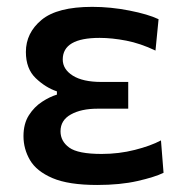

<svg xmlns="http://www.w3.org/2000/svg" viewBox="-20 -529 537 560"><path d="M263.5 10.5Q180 10.5 133.2 -9.5Q86.5 -29.5 67.5 -62Q48.5 -94.5 48.5 -132Q48.5 -168 64.2 -192.8Q80 -217.5 102.8 -232.2Q125.5 -247 146 -253V-262.5Q113 -273.5 84.2 -301Q55.5 -328.5 55.5 -377.5Q55.5 -433 101.2 -471Q147 -509 249 -509Q303 -509 357.5 -498.2Q412 -487.5 442.5 -473L433.5 -381.5Q389.5 -402.5 348 -410.5Q306.5 -418.5 270.5 -418.5Q163 -418.5 163 -355.5Q163 -327 192.2 -308.5Q221.5 -290 275.5 -290H354V-212H264.5Q217 -212 186.8 -195.2Q156.5 -178.5 156.5 -146Q156.5 -117 182 -98.5Q207.5 -80 276.5 -80Q327 -80 373.2 -91.8Q419.5 -103.5 449.5 -119.5L457 -25Q431.5 -12.5 381 -1Q330.5 10.5 263.5 10.5Z"/></svg>

Font: Commissioner Medium
Style: Regular
Weight: 500
Designer: Kostas Bartsokas
Foundry: Kostas Bartsokas
Version: Version 1.000; ttfautohint (v1.8.3)